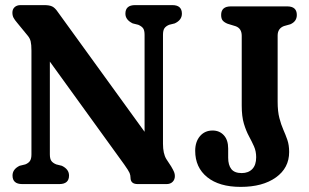

<svg xmlns="http://www.w3.org/2000/svg" viewBox="-20 -720 1210 751"><path d="M250 -33.5Q250 0 212 0H67Q29 0 29 -33.5Q29 -58 56.5 -71.5L79 -77Q91.5 -82 97.2 -90.5Q103 -99 103 -116.5V-522Q103 -545.5 100 -558Q97 -570.5 88 -581L47 -631Q37.5 -642 33 -650.5Q28.5 -659 28.5 -670.5Q28.5 -684 37.2 -692Q46 -700 60.5 -700H153.5Q173 -700 184 -694.8Q195 -689.5 205.5 -674L545.5 -204.5V-583.5Q545.5 -601 540 -609Q534.5 -617 521 -623L499 -628.5Q470.5 -642.5 470.5 -666.5Q470.5 -700 508.5 -700H654Q691.5 -700 691.5 -666.5Q691.5 -641.5 663.5 -628.5L641.5 -623Q628.5 -617.5 623 -609.2Q617.5 -601 617.5 -583.5V-157.5Q617.5 -119.5 630.5 -98L649.5 -69Q658 -54.5 661 -47Q664 -39.5 664 -31.5Q664 -17.5 655.2 -8.8Q646.5 0 631.5 0H518.5Q490.5 0 490.5 -25Q490.5 -34.5 486.8 -43.5Q483 -52.5 466 -76.5L175 -479V-116.5Q175 -99 180.8 -90.8Q186.5 -82.5 200 -77L222 -71.5Q250 -58 250 -33.5ZM1111 -125.5Q1111 -63 1059.2 -26Q1007.5 11 921.5 11Q837.5 11 790.5 -27Q743.5 -65 743.5 -130Q743.5 -165.5 762.2 -187.5Q781 -209.5 811.5 -209.5Q838.5 -209.5 855.5 -191Q872.5 -172.5 872.5 -139V-103Q872.5 -74.5 884.8 -58.8Q897 -43 925.5 -43Q951.5 -43 966.8 -58.8Q982 -74.5 982 -105Q982 -128.5 973.5 -147.5Q965 -166.5 953.8 -187.2Q942.5 -208 934 -236.2Q925.5 -264.5 925.5 -307V-580Q925.5 -609 901.5 -617.5L870.5 -627Q858 -632 851.5 -639.2Q845 -646.5 845 -661.5Q845 -695 883 -695H1103.5Q1141 -695 1141 -661.5Q1141 -636 1115.5 -625L1090.5 -618Q1066 -608.5 1066 -581V-322.5Q1066 -284 1072.8 -258.2Q1079.5 -232.5 1088.2 -212.8Q1097 -193 1104 -172.8Q1111 -152.5 1111 -125.5Z"/></svg>

Font: Fraunces 144pt S100 SemiBold
Style: Regular
Weight: 600
Version: Version 1.000; ttfautohint (v1.8.3)